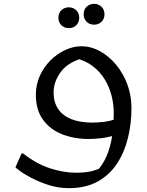

<svg xmlns="http://www.w3.org/2000/svg" viewBox="-20 -716 762 996"><path d="M338 260Q283 260 233 244Q183 228 144 207.5Q105 187 82.5 170Q60 153 60 152L92 80H100Q168 134 239.5 157Q311 180 374 180Q423 180 455 172Q487 164 518 148L472 184Q512 143 533 93.5Q554 44 562 -12.5Q570 -69 570 -132Q570 -174 559 -218.5Q548 -263 524 -303Q500 -343 461 -373Q422 -403 365 -416L423 -418Q337 -397 297.5 -345.5Q258 -294 258 -236Q258 -186 281.5 -151Q305 -116 350 -98Q395 -80 459 -80Q488 -80 520 -84Q552 -88 585 -100L577 -15Q541 -3 504.5 1Q468 5 439 5Q365 5 302.5 -19.5Q240 -44 203 -95Q166 -146 166 -224Q166 -277 186.5 -322.5Q207 -368 241.5 -402.5Q276 -437 318 -456.5Q360 -476 402 -476Q452 -476 498.5 -450.5Q545 -425 582 -380.5Q619 -336 640.5 -278.5Q662 -221 662 -156Q662 -76 644 -1.5Q626 73 587.5 132Q549 191 487 225.5Q425 260 338 260ZM468 -588Q445 -588 429.5 -603Q414 -618 414 -642Q414 -666 429.5 -681Q445 -696 468 -696Q491 -696 506.5 -681Q522 -666 522 -642Q522 -618 506.5 -603Q491 -588 468 -588ZM337 -570Q314 -570 298.5 -585Q283 -600 283 -624Q283 -648 298.5 -663Q314 -678 337 -678Q360 -678 375.5 -663Q391 -648 391 -624Q391 -600 375.5 -585Q360 -570 337 -570Z"/></svg>

Font: Kufam
Style: Italic
Weight: 400
Italic angle: -11°
Designer: Artur Schmal
Foundry: Original Type
Version: Version 1.301; ttfautohint (v1.8.3)